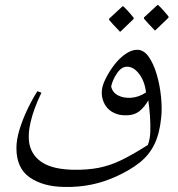

<svg xmlns="http://www.w3.org/2000/svg" viewBox="-20 -616 705 760"><path d="M523 -419Q549 -419 568.5 -391.5Q588 -364 600.5 -321Q613 -278 617.5 -232Q622 -186 618 -150Q612 -88 591.5 -45.5Q571 -3 533.5 27Q496 57 439 83Q390 105 340.5 115Q291 125 235 124Q151 123 98 86.5Q45 50 45 -30Q45 -63 57 -102.5Q69 -142 88 -182Q107 -222 128 -255L144 -249Q114 -187 101.5 -134.5Q89 -82 97 -43Q108 3 149.5 28.5Q191 54 269 56Q327 57 372 48Q417 39 462 17Q507 -5 565 -42Q574 -64 575 -95Q576 -126 573.5 -159Q571 -192 567 -219Q562 -209 552.5 -197Q543 -185 532 -176Q515 -163 493.5 -160.5Q472 -158 452 -162Q406 -173 389.5 -214Q373 -255 397 -302Q412 -333 432.5 -359.5Q453 -386 477 -402.5Q501 -419 523 -419ZM420 -274Q425 -250 447 -238.5Q469 -227 499 -229Q529 -231 558 -250Q553 -294 531 -323Q509 -352 483 -352Q461 -352 443.5 -326.5Q426 -301 420 -274ZM592 -496Q591 -498 583 -506Q575 -514 565.5 -524.5Q556 -535 550 -542V-547L603 -596H606Q618 -585 627.5 -574Q637 -563 647 -551V-546L595 -496ZM454 -491Q453 -493 445 -501Q437 -509 427.5 -519.5Q418 -530 412 -537V-542L465 -591H468Q480 -580 489.5 -569Q499 -558 509 -546V-541L457 -491Z"/></svg>

Font: Bona Nova SC
Style: Italic
Weight: 400
Italic angle: -4°
Designer: Mateusz Machalski
Foundry: Capitalics
Version: Version 4.001; ttfautohint (v1.8.4.7-5d5b)